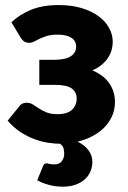

<svg xmlns="http://www.w3.org/2000/svg" viewBox="-20 -546 492 740"><path d="M160.5 83.5Q163 83.5 165 84.2Q167 85 170 85.8Q173 86.5 177.5 87Q182 87.5 189.5 87.5Q209.5 87.5 218.5 75Q227.5 62.5 227.5 46.5Q227.5 36 224.8 25.5Q222 15 211 8Q191 8 166 4.2Q141 0.5 114 -9.2Q87 -19 60.2 -36.2Q33.5 -53.5 9.5 -81L54.5 -136.5Q64 -150 82.5 -150Q96.5 -150 107.2 -143Q118 -136 130.5 -127.8Q143 -119.5 159.5 -112.8Q176 -106 201.5 -106Q240 -106 257.8 -123.2Q275.5 -140.5 275.5 -166Q275.5 -191.5 256.2 -205.2Q237 -219 190 -219H131.5V-315.5H190Q231.5 -315.5 252.5 -329Q273.5 -342.5 273.5 -366Q273.5 -388.5 255 -400.5Q236.5 -412.5 202 -412.5Q178 -412.5 161.5 -407.5Q145 -402.5 133 -396.8Q121 -391 111.8 -386Q102.5 -381 93 -381Q82.5 -381 75 -385Q67.5 -389 59 -402L24 -460Q54.5 -489.5 99 -508Q143.5 -526.5 206.5 -526.5Q255.5 -526.5 294 -515Q332.5 -503.5 359.2 -484Q386 -464.5 400.2 -438.8Q414.5 -413 414.5 -384.5Q414.5 -370 410.5 -354.8Q406.5 -339.5 397.2 -324.8Q388 -310 373 -297.2Q358 -284.5 336 -275Q355 -267 371 -255.5Q387 -244 398.5 -228.8Q410 -213.5 416.5 -194.5Q423 -175.5 423 -153Q423 -122.5 411.5 -97.5Q400 -72.5 380.5 -53.2Q361 -34 334.8 -20.5Q308.5 -7 279 0Q306.5 13 321.2 33.5Q336 54 336 77Q336 98 328.2 115.5Q320.5 133 305.8 146Q291 159 270 166.2Q249 173.5 222.5 173.5Q193 173.5 167 166.2Q141 159 123.5 148.5L146.5 93Q150 83.5 160.5 83.5Z"/></svg>

Font: Lato ExtraBold
Style: Regular
Weight: 800
Designer: Lukasz Dziedzic with Adam Twardoch and Botio Nikoltchev
Foundry: tyPoland Lukasz Dziedzic
Version: Version 2.015; 2015-08-06; http://www.latofonts.com/